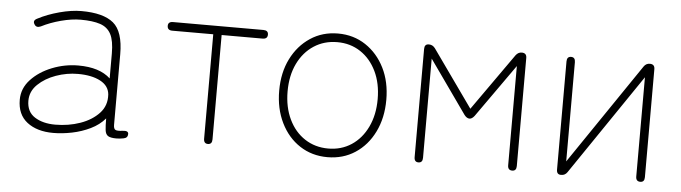

<svg xmlns="http://www.w3.org/2000/svg" viewBox="-38 -627 2748 775"><g transform="rotate(5 1335.5 -239.5)"><path d="M194 10Q128 10 88 -21Q48 -52 48 -112Q48 -158 81 -193.5Q114 -229 165.5 -249.5Q217 -270 272 -270Q358 -270 402 -229V-330Q402 -382 388 -408.5Q374 -435 344 -445Q314 -455 265 -455Q229 -455 185.5 -443.5Q142 -432 107 -414Q89 -406 81 -420Q71 -435 90 -444Q128 -464 176.5 -477Q225 -490 265 -490Q354 -490 395 -456Q436 -422 436 -330V-44Q436 -28 443.5 -24Q451 -20 473 -23Q496 -26 496 -12Q496 4 479 7Q464 10 450 10Q426 10 416 3.5Q406 -3 404 -20Q402 -37 402 -67Q379 -40 344 -23Q309 -6 269.5 2Q230 10 194 10ZM199 -24Q253 -24 300 -40.5Q347 -57 376 -88Q405 -119 402 -164Q399 -199 364 -217.5Q329 -236 273 -236Q228 -236 184.5 -220.5Q141 -205 112 -177Q83 -149 83 -111Q83 -66 116 -45Q149 -24 199 -24Z M820 0Q803 0 803 -20V-443H637Q617 -443 617 -461Q617 -478 637 -478H1003Q1023 -478 1023 -461Q1023 -443 1003 -443H837V-20Q837 0 820 0Z M1305 11Q1242 11 1193 -21Q1144 -53 1116 -110Q1088 -167 1088 -240Q1088 -313 1116 -369Q1144 -425 1193 -457.5Q1242 -490 1305 -490Q1368 -490 1417 -457.5Q1466 -425 1494 -369Q1522 -313 1522 -240Q1522 -167 1494 -110Q1466 -53 1417 -21Q1368 11 1305 11ZM1305 -24Q1358 -24 1399 -51Q1440 -78 1463.5 -127Q1487 -176 1487 -240Q1487 -304 1463.5 -352.5Q1440 -401 1399 -428Q1358 -455 1305 -455Q1252 -455 1210.5 -428Q1169 -401 1145.5 -352.5Q1122 -304 1122 -240Q1122 -176 1145.5 -127Q1169 -78 1210.5 -51Q1252 -24 1305 -24Z M1673 0Q1656 0 1656 -20V-458Q1656 -478 1673 -478H1675Q1689 -478 1699 -465L1863 -234L2026 -465Q2036 -478 2050 -478Q2070 -478 2070 -458V-20Q2070 0 2053 0Q2035 0 2035 -20V-422L1883 -207Q1873 -194 1863 -194Q1852 -194 1842 -207L1690 -422V-20Q1690 0 1673 0Z M2250 0Q2233 0 2233 -20V-458Q2233 -478 2250 -478Q2267 -478 2267 -458V-56L2545 -465Q2554 -478 2569 -478Q2589 -478 2589 -458V-20Q2589 0 2572 0Q2554 0 2554 -20V-422L2276 -13Q2267 0 2252 0Z"/></g></svg>

Font: Zen Maru Gothic Light
Style: Regular
Weight: 300
Designer: Yoshimichi Ohira
Foundry: Positype
Version: Version 1.001